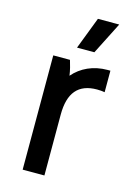

<svg xmlns="http://www.w3.org/2000/svg" viewBox="-112 -785 588 844"><g transform="rotate(15 182.0 -363.0)"><path d="M249 -580 323 -726H226L170 -580ZM78 0H177V-277C177 -376 218 -425 303 -425C314 -425 329 -424 338 -422V-520H325C261 -520 207 -495 170 -452C167 -475 160 -501 154 -520H78Z"/></g></svg>

Font: Fixel Text Medium
Style: Regular
Weight: 500
Width: 4
Designer: AlfaBravo + MacPaw
Foundry: Kyrylo Tkachov, Marchela Mozhyna, Serhii Makarenko, Maria Weinstein, Zakhar Kryvoshyya
Version: Version 1.211